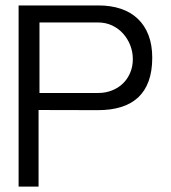

<svg xmlns="http://www.w3.org/2000/svg" viewBox="-20 -690 632 710"><path d="M343.3 -669.9Q390.1 -669.9 427 -657.5Q463.9 -645 489.7 -620.4Q515.6 -595.7 529.3 -559.6Q543 -523.4 543 -476.6Q543 -426.3 529.5 -389.6Q516.1 -353 490.5 -329.3Q464.8 -305.7 427.7 -294.2Q390.6 -282.7 343.3 -282.7L122.6 -283.2V0H48.8V-669.9ZM343.3 -346.2Q370.6 -346.2 394 -355.5Q417.5 -364.7 434.6 -381.3Q451.7 -397.9 461.4 -420.9Q471.2 -443.8 471.2 -471.2Q471.2 -498 461.7 -522.5Q452.1 -546.9 435.3 -565.7Q418.5 -584.5 394.8 -595.7Q371.1 -606.9 343.3 -606.9H126V-346.2Z"/></svg>

Font: SengBuhan
Style: Regular
Weight: 400
Designer: John M. Durdin
Foundry: Lao Script for Windows
Version: Version 1.400